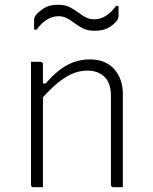

<svg xmlns="http://www.w3.org/2000/svg" viewBox="-20 -785 640 805"><path d="M495 0Q485 0 475.5 0Q466 0 456 0Q453 0 450.5 -1.5Q448 -3 446.5 -5Q445 -7 445 -11Q445 -73 445 -135Q445 -197 445 -259Q445 -321 445 -383Q445 -437 418 -463Q391 -489 346 -489Q322 -489 298.5 -481.5Q275 -474 251 -458.5Q227 -443 201.5 -419.5Q176 -396 147 -363V-435H172Q198 -466 226 -488.5Q254 -511 286.5 -523.5Q319 -536 356 -536Q391 -536 417 -525Q443 -514 460 -494Q477 -474 486 -448.5Q495 -423 495 -393Q495 -345 495 -297Q495 -249 495 -201.5Q495 -154 495 -106Q495 -79 495 -52.5Q495 -26 495 0ZM160 0Q154 0 147.5 0Q141 0 134.5 0Q128 0 121 0Q118 0 116 -0.5Q114 -1 112.5 -2.5Q111 -4 110.5 -6Q110 -8 110 -11Q110 -63 110 -115Q110 -167 110 -218.5Q110 -270 110 -322Q110 -374 110 -426Q110 -462 110 -488Q110 -514 110 -526Q117 -526 123.5 -526Q130 -526 136.5 -526Q143 -526 149 -526Q153 -526 155 -524.5Q157 -523 158.5 -521Q160 -519 160 -515Q160 -430 160 -344Q160 -258 160 -172Q160 -86 160 0ZM375 -704Q401 -704 424.5 -719Q448 -734 466 -760H477Q477 -754 477 -746Q477 -738 477 -731Q477 -724 477 -719Q477 -713 474.5 -706Q472 -699 465 -692Q446 -673 426 -664.5Q406 -656 376 -656Q349 -656 330 -665Q311 -674 294.5 -686.5Q278 -699 262 -708Q246 -717 225 -717Q199 -717 175.5 -702Q152 -687 134 -661H123Q123 -667 123 -675Q123 -683 123 -690.5Q123 -698 123 -702Q123 -708 125.5 -714Q128 -720 135 -727Q155 -747 174.5 -756Q194 -765 224 -765Q251 -765 270 -756Q289 -747 305.5 -734.5Q322 -722 338 -713Q354 -704 375 -704Z"/></svg>

Font: Recursive Monospace Light
Style: Regular
Weight: 300
Version: Version 1.047